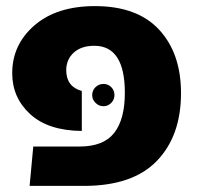

<svg xmlns="http://www.w3.org/2000/svg" viewBox="-20 -609 648 629"><path d="M77 0 89 -129H241Q319 -129 354 -173.5Q389 -218 389 -305Q389 -459 289 -459Q246 -459 221.5 -436.5Q197 -414 197 -379Q197 -325 248 -311V-180Q138 -181 79 -235Q20 -289 20 -369Q20 -463 93 -526Q166 -589 291 -589Q430 -589 501.5 -511.5Q573 -434 573 -304Q573 -164 494 -82Q415 0 255 0ZM282 -297Q282 -313 293 -323.5Q304 -334 319 -334Q334 -334 344.5 -323.5Q355 -313 355 -297Q355 -283 344.5 -272Q334 -261 319 -261Q304 -261 293 -272Q282 -283 282 -297Z"/></svg>

Font: FiraGO ExtraBold
Style: Regular
Weight: 800
Designer: bBox Type
Foundry: bBox Type GmbH
Version: Version 1.001;PS 001.001;hotconv 1.0.88;makeotf.lib2.5.64775